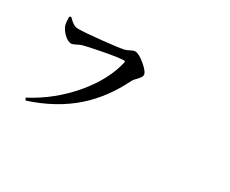

<svg xmlns="http://www.w3.org/2000/svg" viewBox="-109 -1050 1718 1436"><g transform="rotate(30 750.0 -332.5)"><path d="M189.5 31.2 177.7 12.7Q373 -89.8 514.6 -258.8Q649.4 -420.9 686.5 -585Q689.5 -596.7 677.7 -596.7Q631.8 -596.7 504.9 -572.3Q389.6 -550.8 340.8 -536.1Q331.1 -533.2 311.5 -522.5Q283.2 -507.8 270.5 -507.8Q240.2 -507.8 204.1 -543.9Q171.9 -577.1 164.1 -608.4Q158.2 -631.8 158.2 -675.8L171.9 -681.6Q198.2 -655.3 212.9 -645.5Q235.4 -629.9 259.8 -629.9Q316.4 -629.9 458 -644.5Q595.7 -659.2 636.7 -668Q656.2 -671.9 679.7 -685.5Q702.1 -697.3 715.8 -697.3Q749 -697.3 804.7 -649.9Q860.4 -602.5 860.4 -576.2Q860.4 -557.6 830.1 -527.3Q808.6 -505.9 801.8 -493.2Q709 -303.7 570.3 -179.7Q416 -42 189.5 31.2Z"/></g></svg>

Font: Bpmf GenYo Min B
Style: B
Weight: 700
Foundry: But Ko
Version: Version 1.320